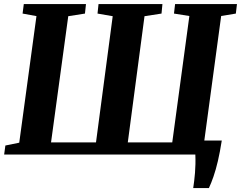

<svg xmlns="http://www.w3.org/2000/svg" viewBox="-20 -763 1190 948"><path d="M934 165.5Q936.5 149 938.8 130.2Q941 111.5 942.8 90.8Q944.5 70 945 47.2Q945.5 24.5 944.5 0L908 -69H1075Q1066 -11.5 1055.8 32.2Q1045.5 76 1034.2 108.5Q1023 141 1011.5 165.5ZM0.5 0 6.5 -44.5 75 -58.5 160 -683.5 91.5 -696 97.5 -743H404.5L399.5 -696L317 -683L232 -60H454L536.5 -683L461.5 -696L466.5 -743H782L777.5 -696L693.5 -683L611 -60H830.5L915 -684L839 -696L844.5 -743H1150L1144.5 -696L1072 -684L987.5 -59.5L1062.5 -44.5L1057 0Z"/></svg>

Font: Merriweather 36pt ExtraBold
Style: Italic
Weight: 800
Italic angle: -7.8°
Version: Version 2.101